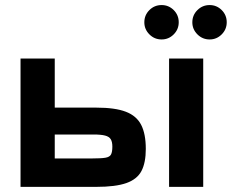

<svg xmlns="http://www.w3.org/2000/svg" viewBox="-20 -728 903 748"><path d="M193.3 -110.7H337.7Q373.7 -110.7 390.5 -113.5Q407.3 -116.3 412.5 -126.2Q417.7 -136.1 417.7 -156.7Q417.7 -175.3 411.5 -185.5Q405.3 -195.7 389.6 -199.8Q373.8 -204 344.3 -204H193.3ZM548 -148Q548 -94.3 531.2 -62Q514.3 -29.7 472.3 -14.8Q430.3 0 355.3 0H60V-500H193.3V-308.7H356Q428.3 -308.7 470.2 -292.7Q512 -276.7 530 -241.5Q548 -206.3 548 -148ZM771.7 -500V0H638.7V-500ZM609.7 -574.3Q581.6 -574.3 562 -594.1Q542.3 -613.9 542.3 -641Q542.3 -669.1 562 -688.7Q581.6 -708.3 609.7 -708.3Q637 -708.3 656.7 -688.8Q676.3 -669.2 676.3 -641.3Q676.3 -613.7 656.7 -594Q637 -574.3 609.7 -574.3ZM796.7 -574.3Q768.9 -574.3 749.1 -594.1Q729.3 -613.9 729.3 -641Q729.3 -669.1 749.1 -688.7Q768.9 -708.3 796.7 -708.3Q824 -708.3 843.7 -688.8Q863.3 -669.2 863.3 -641.3Q863.3 -613.7 843.7 -594Q824 -574.3 796.7 -574.3Z"/></svg>

Font: Nata Sans
Style: Regular
Weight: 400
Designer: Daniel Uzquiano Cruz
Version: Version 1.001